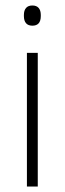

<svg xmlns="http://www.w3.org/2000/svg" viewBox="-20 -679 235 699"><path d="M78 0V-486.5H117.5V0ZM98 -585.5Q82.5 -585.5 74.8 -594.5Q67 -603.5 67 -620.5V-624.5Q67 -641 74.8 -650Q82.5 -659 98 -659Q113 -659 120.8 -650Q128.5 -641 128.5 -624.5V-620.5Q128.5 -603 120.8 -594.2Q113 -585.5 98 -585.5Z"/></svg>

Font: Anek Gurmukhi ExtraLight
Style: Regular
Weight: 250
Designer: Sarang Kulkarni (Gurmukhi), Yesha Goshar (Latin)
Foundry: Ek Type
Version: Version 1.003